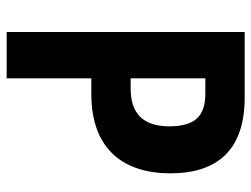

<svg xmlns="http://www.w3.org/2000/svg" viewBox="-109 -645 754 576"><g transform="rotate(90 268.0 -357.0)"><path d="M273 -714H76V0H215V-254H262C430 -254 500 -353 500 -491C500 -632 430 -714 273 -714ZM261 -596C328 -596 359 -565 359 -488C359 -407 318 -372 246 -372H215V-596Z"/></g></svg>

Font: Noto Sans Sinhala Condensed
Style: Bold
Weight: 700
Width: 3
Designer: Jelle Bosma - Monotype Design Team
Foundry: Monotype Imaging Inc.
Version: Version 2.006